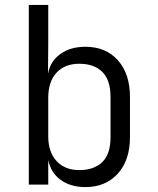

<svg xmlns="http://www.w3.org/2000/svg" viewBox="-20 -750 640 780"><path d="M327 10Q266 10 226 -19.5Q186 -49 176 -100V0H97V-730H176V-573L175 -450Q184 -501 225 -530.5Q266 -560 327 -560Q410 -560 459 -505Q508 -450 508 -356V-193Q508 -99 458.5 -44.5Q409 10 327 10ZM302 -59Q362 -59 395.5 -91.5Q429 -124 429 -193V-356Q429 -425 395.5 -458Q362 -491 302 -491Q243 -491 209.5 -454.5Q176 -418 176 -353V-197Q176 -132 210 -95.5Q244 -59 302 -59Z"/></svg>

Font: Pitagon Sans Mono Light
Style: Regular
Weight: 300
Monospace: yes
Designer: Travis Tran
Foundry: Pitagon
Version: Version 1.001; ttfautohint (v1.8.4.7-5d5b);gftools[0.9.26]